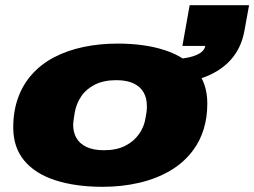

<svg xmlns="http://www.w3.org/2000/svg" viewBox="-20 -708 980 740"><path d="M376 12Q272 12 194 -13Q116 -38 73.5 -89Q31 -140 31 -217Q31 -279 49.5 -330.5Q68 -382 102 -420Q138 -461 189 -487.5Q240 -514 302 -527Q364 -540 433 -540Q538 -540 615.5 -514.5Q693 -489 736 -438Q779 -387 779 -309Q779 -255 765 -210Q751 -165 725 -130Q690 -82 636.5 -50.5Q583 -19 516.5 -3.5Q450 12 376 12ZM381 -129Q429 -129 462.5 -146Q496 -163 516 -191.5Q536 -220 541 -254Q544 -269 545 -277.5Q546 -286 546 -291.5Q546 -297 546 -301Q546 -329 534 -351Q522 -373 496 -386Q470 -399 428 -399Q380 -399 346 -382Q312 -365 293 -336.5Q274 -308 268 -274Q266 -260 264.5 -251Q263 -242 262.5 -236.5Q262 -231 262 -227Q262 -199 274 -177Q286 -155 312.5 -142Q339 -129 381 -129ZM591 -383 608 -478Q683 -478 725 -491.5Q767 -505 771 -531H683L711 -688H940L922 -589Q910 -522 868 -476Q826 -430 756.5 -406.5Q687 -383 591 -383Z"/></svg>

Font: Archivo Expanded Black
Style: Italic
Weight: 900
Width: 7
Italic angle: -10°
Designer: Hector Gatti
Foundry: Omnibus-Type
Version: Version 2.001